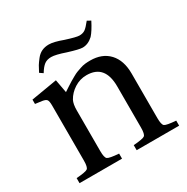

<svg xmlns="http://www.w3.org/2000/svg" viewBox="-156 -818 932 955"><g transform="rotate(-30 309.5 -341.0)"><path d="M132 -576Q143 -598 150 -609.5Q157 -621 171 -639Q185 -657 203 -665.5Q221 -674 244 -674Q272 -674 323 -655Q382 -636 399 -636Q419 -636 432 -645Q445 -654 467 -682L487 -671Q463 -624 443 -602Q415 -576 383 -576Q364 -576 303 -595Q248 -614 223 -614Q199 -614 183.5 -602.5Q168 -591 151 -563ZM32 0V-29Q86 -33 96.5 -41Q107 -49 107 -87V-402Q107 -428 101 -436Q95 -444 75 -447L37 -452V-477L186 -502L200 -426Q204 -429 225 -442.5Q246 -456 251 -459Q256 -462 273.5 -472Q291 -482 299.5 -485Q308 -488 323.5 -493.5Q339 -499 353 -500.5Q367 -502 382 -502Q451 -502 490 -460Q529 -418 529 -343V-87Q529 -49 539.5 -41Q550 -33 604 -29V0H360V-29Q414 -33 424.5 -41Q435 -49 435 -87V-323Q435 -448 330 -448Q292 -448 260 -427.5Q228 -407 211 -376Q201 -356 201 -321V-87Q201 -49 211.5 -41Q222 -33 276 -29V0Z"/></g></svg>

Font: Linguistics Pro
Style: Regular
Weight: 400
Designer: Stefan Peev, Context Ltd
Foundry: Stefan Peev, Context Ltd
Version: Version 001.000